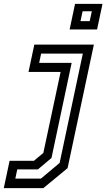

<svg xmlns="http://www.w3.org/2000/svg" viewBox="-128 -770 549 990"><path d="M-108.5 200 -78.5 59H47L95.5 18.5L184.5 -399H19L49 -540H356L220.5 97L95.5 200ZM-49 151H83L179.5 70L299 -493.5H84L74 -446H241.5L137.5 44.5L67.5 103.5H-39ZM231 -618 259 -750H400.5L372.5 -618ZM287 -661H334.5L345.5 -712H298Z"/></svg>

Font: Tourney Medium
Style: Italic
Weight: 500
Italic angle: -12°
Version: Version 1.015